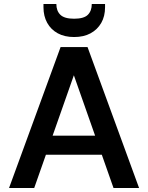

<svg xmlns="http://www.w3.org/2000/svg" viewBox="-20 -934 735 954"><path d="M25 0 281 -700H415L671 0H544L347 -560L150 0ZM139 -165 171 -260H516L548 -165ZM348 -750Q301 -750 267 -768.5Q233 -787 214.5 -820.5Q196 -854 196 -898V-914H260Q260 -880 280 -860.5Q300 -841 348 -841Q397 -841 416.5 -860.5Q436 -880 436 -914H502V-898Q502 -853 483 -820Q464 -787 430 -768.5Q396 -750 348 -750Z"/></svg>

Font: DM Sans 16pt SemiBold
Style: Regular
Weight: 600
Version: Version 4.004;gftools[0.9.30]